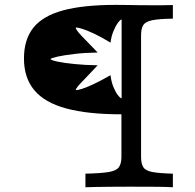

<svg xmlns="http://www.w3.org/2000/svg" viewBox="-20 -592 809 798"><path d="M335.1 186.3V129.8Q399.5 128.3 431.2 123.1Q463 117.8 473.9 103.2Q484.7 88.5 484.7 60.1V-116.9Q344.4 -116.9 254.9 -141.3Q165.4 -165.7 122.5 -217.2Q79.6 -268.7 79.6 -348.7Q79.6 -427.9 118.8 -477Q158.1 -526.1 242.4 -548.9Q326.7 -571.7 461.4 -571.7Q484.7 -571.7 508.9 -571.3Q533.2 -570.9 557.3 -570.5Q581.4 -570.2 605.5 -570.2Q629.7 -570.2 652.8 -570.2Q675.9 -570.2 698.5 -571V-514.5Q641.9 -513.7 613.7 -508.1Q585.4 -502.4 575.8 -488.3Q566.3 -474.2 566.3 -445.2V60.5Q566.3 88.7 575.8 103.2Q585.4 117.7 613.7 123Q641.9 128.2 698.5 129.8V186.3Q675.6 184.7 631.6 184.3Q587.6 183.9 521.6 183.9Q476.1 183.9 439.4 184.3Q402.7 184.7 376.8 185.1Q350.8 185.5 335.1 186.3ZM485.5 -183.4V-511Q480.4 -511 470.3 -497.4Q460.2 -483.9 451.3 -462.1Q442.5 -440.3 439.3 -414.9Q399.5 -438.9 369.9 -452.7Q340.3 -466.5 321.7 -472.2Q303 -478 294.8 -477.8Q294.8 -471.4 304.9 -458.9Q315 -446.3 335.6 -425.8Q356.3 -405.2 385.9 -373.7Q333.6 -372.9 289.6 -367.8Q245.6 -362.6 218.9 -356.6Q192.2 -350.5 189.7 -346.4Q192.9 -341.4 219.8 -335.8Q246.7 -330.1 290.3 -325.8Q333.9 -321.4 385.9 -320.6Q355 -287.1 334.7 -266.5Q314.4 -245.9 305 -234.9Q295.6 -223.8 294.8 -217.3Q303 -217.2 321.3 -222.9Q339.6 -228.6 369.2 -242.4Q398.8 -256.2 439.3 -279.5Q442.5 -252.6 451.3 -230.7Q460.2 -208.9 470.3 -196.2Q480.4 -183.4 485.5 -183.4Z"/></svg>

Font: Playfair 5pt SemiExpanded Light
Style: Regular
Weight: 300
Width: 6
Designer: Claus Eggers Sørensen
Foundry: Claus Eggers Sørensen
Version: Version 2.203